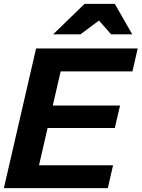

<svg xmlns="http://www.w3.org/2000/svg" viewBox="-29 -970 730 990"><path d="M-9 0 157 -720H311L145 0ZM63 0 90 -118H554L527 0ZM134 -310 161 -426H590L563 -310ZM202 -602 229 -720H681L654 -602ZM245 -793 407 -950H563L653 -793H544L432 -920H556L386 -793Z"/></svg>

Font: Instrument Sans
Style: Bold Italic
Weight: 700
Italic angle: -13°
Designer: Rodrigo Fuenzalida
Foundry: fragTYPE
Version: Version 1.000;gftools[0.9.28]